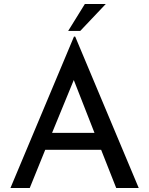

<svg xmlns="http://www.w3.org/2000/svg" viewBox="-20 -935 741 955"><path d="M32 0 348 -753H354L670 0H558L483 -190H205L128 0ZM239 -274H450L347 -537ZM506 -915 379 -781H319L402 -915Z"/></svg>

Font: Synthetic
Style: Regular
Weight: 400
Designer: Santiago Orozco
Foundry: Typemade
Version: Version 2.000; ttfautohint (v1.8.4.7-5d5b)